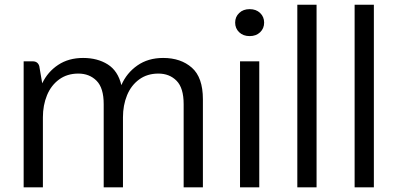

<svg xmlns="http://www.w3.org/2000/svg" viewBox="-20 -808 1714 828"><path d="M855 -379.9V0H772V-358.9Q772 -428.7 741.5 -459.7Q710.9 -490.7 663.1 -490.7Q614.7 -490.7 580.1 -465.3Q545.4 -439.9 527.8 -397Q510.3 -354 510.3 -302.2V0H427.2V-358.9Q427.2 -428.7 396.5 -459.7Q365.7 -490.7 317.9 -490.7Q269.5 -490.7 234.9 -465.3Q200.2 -439.9 182.6 -397Q165 -354 165 -302.2V0H82V-543.5H121.1Q143.1 -543.5 149.4 -522.9L162.1 -448.7Q185.5 -498 230.7 -528.1Q275.9 -558.1 338.4 -558.1Q400.4 -558.1 444.6 -530.3Q488.8 -502.4 503.4 -440.9Q525.9 -493.2 572.3 -525.6Q618.7 -558.1 683.6 -558.1Q759.8 -558.1 807.4 -516.1Q855 -474.1 855 -379.9Z M994.1 -710.4Q994.1 -735.4 1011.5 -752Q1028.8 -768.6 1056.6 -768.6Q1084.5 -768.6 1101.8 -752Q1119.1 -735.4 1119.1 -710.4Q1119.1 -685.5 1101.8 -668.9Q1084.5 -652.3 1056.6 -652.3Q1028.8 -652.3 1011.5 -668.9Q994.1 -685.5 994.1 -710.4ZM1098.1 -543.5V0H1015.1V-543.5Z M1345.2 -787.6V0H1262.2V-787.6Z M1592.3 -787.6V0H1509.3V-787.6Z"/></svg>

Font: Lycee Sans
Style: Regular
Weight: 400
Designer: Justin Alvin
Foundry: Alkove Design
Version: Version 1.030